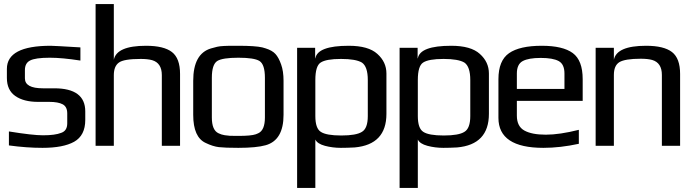

<svg xmlns="http://www.w3.org/2000/svg" viewBox="-20 -720 3419 948"><path d="M168 -217Q97 -217 55.5 -246Q14 -275 14 -335V-380Q14 -494 230 -494Q246 -494 377 -486V-421Q287 -435 226 -435Q154 -435 128 -421Q103 -408 103 -374V-333Q103 -284 192 -284H248Q401 -284 401 -170V-128Q401 -51 346 -20Q292 10 190 10Q111 10 24 -2V-71Q141 -52 192 -52Q252 -52 282 -64Q312 -74 312 -111V-160Q312 -193 289.5 -205Q267 -217 223 -217Z M701 -494Q789 -494 829 -463Q869 -432 869 -355V0H779V-349Q779 -409 731 -423Q709 -429 675 -429Q591 -429 567 -411Q542 -393 542 -349V0H452V-700H542V-425Q556 -494 701 -494Z M1380 -321V-153Q1380 -28 1292 -3Q1246 10 1157 10Q1091 10 1061 6.5Q1031 3 996 -14Q934 -42 934 -153V-321Q934 -455 1022 -481Q1039 -486 1052 -489Q1065 -492 1085.5 -493Q1106 -494 1114 -494Q1122 -494 1157 -494Q1240 -494 1275 -486Q1283 -484 1292 -481Q1324 -471 1340 -453.5Q1356 -436 1368 -402Q1380 -369 1380 -321ZM1288 -140V-336Q1288 -402 1261 -419Q1235 -435 1157 -435Q1079 -435 1053 -419Q1026 -402 1026 -336V-140Q1026 -77 1059 -62Q1073 -55 1089 -52.5Q1105 -50 1115 -49.5Q1125 -49 1157 -49Q1220 -49 1243 -57Q1249 -59 1255 -62Q1288 -77 1288 -140Z M1663 10Q1622 10 1584.5 0Q1547 -10 1537 -31V208H1447V-484H1536V-432H1537Q1548 -494 1702 -494Q1799 -494 1843 -454Q1888 -414 1888 -357V-158Q1888 -6 1731 8Q1693 10 1663 10ZM1796 -147V-325Q1796 -391 1767 -411Q1737 -429 1664 -429Q1590 -429 1563 -411Q1537 -394 1537 -325V-147Q1537 -86 1564 -69Q1591 -51 1665 -51Q1739 -51 1767 -69Q1796 -86 1796 -147Z M2169 10Q2128 10 2090.5 0Q2053 -10 2043 -31V208H1953V-484H2042V-432H2043Q2054 -494 2208 -494Q2305 -494 2349 -454Q2394 -414 2394 -357V-158Q2394 -6 2237 8Q2199 10 2169 10ZM2302 -147V-325Q2302 -391 2273 -411Q2243 -429 2170 -429Q2096 -429 2069 -411Q2043 -394 2043 -325V-147Q2043 -86 2070 -69Q2097 -51 2171 -51Q2245 -51 2273 -69Q2302 -86 2302 -147Z M2655 -494Q2759 -494 2808 -458Q2857 -422 2857 -329V-222H2532V-149Q2532 -96 2569 -75.5Q2606 -55 2675 -55Q2743 -55 2838 -79V-10Q2746 10 2663 10Q2441 10 2441 -138V-329Q2441 -421 2493.5 -457.5Q2546 -494 2655 -494ZM2532 -357V-281H2767V-357Q2767 -403 2738.5 -418.5Q2710 -434 2650 -434Q2590 -434 2561 -418.5Q2532 -403 2532 -357Z M3170 -494Q3258 -494 3298 -463Q3338 -432 3338 -355V0H3248V-350Q3248 -410 3200 -424Q3178 -430 3144 -430Q3066 -430 3038 -413Q3011 -396 3011 -350V0H2921V-484H3011V-425Q3025 -494 3170 -494Z"/></svg>

Font: Gamestation Display
Style: Regular
Weight: 400
Designer: Jonas Hecksher
Foundry: Jonas Hecksher, Playtypeª, e-types AS
Version: Version 1.003